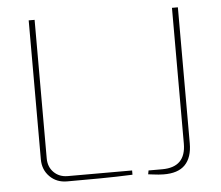

<svg xmlns="http://www.w3.org/2000/svg" viewBox="-50 -747 932 809"><g transform="rotate(-5 415.5 -342.0)"><path d="M125 -690V-104Q125 -68 148 -45Q171 -22 207 -22H479V-4Q410 -1 340.5 -0.5Q271 0 202 0Q158 0 129 -29Q100 -58 100 -102V-690ZM731 -690V-115Q731 -55 701 -24Q671 7 609 6Q600 6 588.5 5Q577 4 565.5 2.5Q554 1 545 0L548 -16H606Q706 -16 706 -116V-690Z"/></g></svg>

Font: Exo 2 Thin
Style: Regular
Weight: 250
Designer: Natanael Gama
Foundry: Natanael Gama
Version: Version 2.010